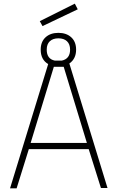

<svg xmlns="http://www.w3.org/2000/svg" viewBox="-20 -1032 644 1052"><path d="M397 -760Q397 -710 360 -684L569 -2H533L466 -215H138L71 0H35L244 -681Q203 -705 203 -760Q203 -803 229.5 -827.5Q256 -852 300 -852Q344 -852 370.5 -827.5Q397 -803 397 -760ZM275 -666 148 -249H456L329 -666ZM236 -760Q236 -709 280 -700H319Q364 -710 364 -760Q364 -790 347 -806Q330 -822 300 -822Q270 -822 253 -806Q236 -790 236 -760ZM198 -916 390 -1012 406 -981 213 -889Z"/></svg>

Font: TitilliumText22L Th
Style: Thin
Weight: 100
Designer: Campivisivi
Foundry: Campivisivi
Version: 1.000